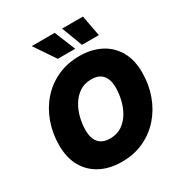

<svg xmlns="http://www.w3.org/2000/svg" viewBox="-216 -1107 1200 1271"><g transform="rotate(-30 383.5 -471.0)"><path d="M347.2 10.3Q257.3 10.3 188.2 -24.7Q119.1 -59.6 79.8 -127Q40.5 -194.3 40.5 -291.5Q40.5 -382.3 69.3 -463.1Q98.1 -543.9 151.9 -605.7Q205.6 -667.5 281.5 -702.6Q357.4 -737.8 451.2 -737.8Q540.5 -737.8 609.6 -703.1Q678.7 -668.5 718.3 -601.1Q757.8 -533.7 757.8 -435.5Q757.8 -344.2 728.5 -263.4Q699.2 -182.6 645.3 -121.1Q591.3 -59.6 515.9 -24.7Q440.4 10.3 347.2 10.3ZM356 -162.6Q408.7 -162.6 446.5 -187.7Q484.4 -212.9 508.8 -253.9Q533.2 -294.9 544.7 -342.8Q556.2 -390.6 556.2 -436.5Q556.2 -478.5 543.5 -507.1Q530.8 -535.6 505.6 -550.3Q480.5 -564.9 442.4 -564.9Q390.1 -564.9 352.3 -539.8Q314.5 -514.6 289.8 -473.9Q265.1 -433.1 253.4 -385.3Q241.7 -337.4 241.7 -291Q241.7 -249.5 254.6 -220.7Q267.6 -191.9 293 -177.2Q318.4 -162.6 356 -162.6ZM503.9 -793 443.8 -952.1H603L632.8 -793ZM319.3 -793 211.4 -952.1H387.2L452.1 -793Z"/></g></svg>

Font: Inter 20pt Black
Style: Italic
Weight: 900
Italic angle: -9.3988°
Version: Version 4.001;git-66647c0bb